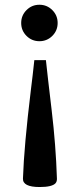

<svg xmlns="http://www.w3.org/2000/svg" viewBox="-20 -713 326 792"><path d="M67.4 0ZM121.6 -464.9Q115.2 -403.8 107.4 -342.3Q79.1 -109.9 74.7 23.4Q73.2 58.5 143.6 58.5Q194.8 58.5 209 42.9Q215.3 35.6 214.8 23.4Q210.4 -113.3 193.1 -258.6Q175.8 -403.8 169.4 -464.9ZM67.4 -618.2Q67.4 -586.9 89.4 -564.9Q111.3 -543 142.6 -543Q173.8 -543 195.8 -564.9Q217.8 -586.9 217.8 -618.2Q217.8 -649.4 195.8 -671.4Q173.8 -693.4 142.6 -693.4Q111.3 -693.4 89.4 -671.4Q67.4 -649.4 67.4 -618.2Z"/></svg>

Font: Arbutus Slab
Style: Regular
Weight: 400
Designer: Karolina Lach
Foundry: Karolina Lach
Version: Version 1.001; ttfautohint (v0.92) -l 10 -r 16 -G 200 -x 7 -